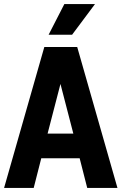

<svg xmlns="http://www.w3.org/2000/svg" viewBox="-22 -920 595 940"><path d="M-2 0 195 -690H356L553 0H405L368 -145H180L143 0ZM211 -266H337L274 -509ZM216 -750 293 -900H443L331 -750Z"/></svg>

Font: Radio Canada Condensed
Style: Bold
Weight: 700
Width: 3
Designer: Charles Daoud, Etienne Aubert Bonn, Alexandre Saumier Demers, Jacques Le Bailly
Foundry: Radio-Canada
Version: Version 2.104; ttfautohint (v1.8.4.7-5d5b);gftools[0.9.28.de